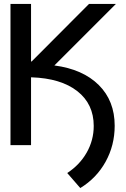

<svg xmlns="http://www.w3.org/2000/svg" viewBox="-20 -734 637 971"><path d="M137 -714V-423H140L430 -714H566L255 -403Q399 -384 479.5 -304Q560 -224 560 -98Q560 1 514 84Q468 167 386 217L320 141Q383 100 418.5 37.5Q454 -25 454 -97Q454 -208 371 -273Q288 -338 139 -343H137V0H33V-714Z"/></svg>

Font: Non Bureau
Style: Regular
Weight: 400
Designer: Jona Saucedo
Foundry: Non Foundry
Version: Version 1.000; ttfautohint (v1.8.4)